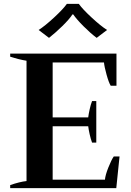

<svg xmlns="http://www.w3.org/2000/svg" viewBox="-20 -979 684 999"><path d="M235 -782 181 -823Q214 -844 261.5 -888Q309 -932 328 -959H390Q409 -932 456.5 -888Q504 -844 537 -823L483 -782Q451 -806 415 -842Q379 -878 361 -904H357Q340 -878 303.5 -842.5Q267 -807 235 -782ZM602 -165 585 0H33V-16Q82 -33 118 -37V-663Q80 -669 33 -684V-700H586V-533H556Q546 -549 534.5 -590.5Q523 -632 521 -654H254V-368H439Q441 -385 446.5 -410Q452 -435 459 -453H481V-237H459Q452 -256 446.5 -280.5Q441 -305 439 -322H254V-44H526Q528 -68 544 -108Q560 -148 572 -165Z"/></svg>

Font: Trirong SemiBold
Style: Regular
Weight: 600
Designer: Katatrad Team
Foundry: CadsonDemak
Version: Version 1.001